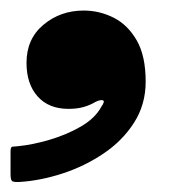

<svg xmlns="http://www.w3.org/2000/svg" viewBox="-66 -198 370 373"><path d="M-14.5 -76Q-14.5 -35 7 -10.8Q28.5 13.5 67 13.5Q83.5 13.5 96 10Q108.5 6.5 118.5 0.5Q128 -4.5 133.5 -3.2Q139 -2 130.5 10Q118.5 32 90.8 48Q63 64 29.5 73.8Q-4 83.5 -31 86Q-38.5 86.5 -42 87Q-45.5 87.5 -45.5 96V140.5Q-45.5 152 -42.2 154Q-39 156 -28 155.5Q12.5 153 55.5 139Q98.5 125 135.2 100.2Q172 75.5 194.5 40.2Q217 5 217 -39.5Q217 -89.5 199.5 -119.8Q182 -150 154.5 -163.8Q127 -177.5 96.5 -177.5Q51.5 -177.5 18.5 -150Q-14.5 -122.5 -14.5 -76Z"/></svg>

Font: Besley ExtraBold
Style: Italic
Weight: 800
Italic angle: -13°
Designer: Owen Earl
Foundry: indestructible type*
Version: Version 2.001